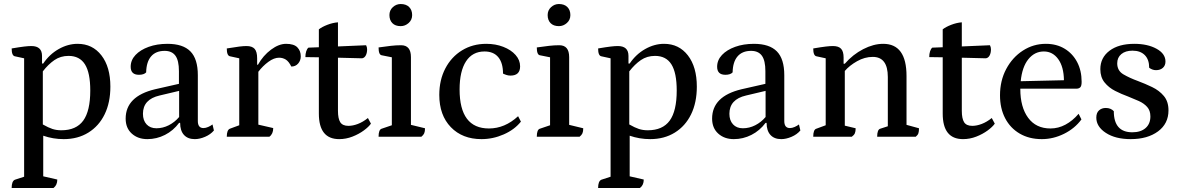

<svg xmlns="http://www.w3.org/2000/svg" viewBox="-20 -680 5867 955"><path d="M38 255Q38 221 54 214L100 199V-390L54 -400Q38 -403 38 -439Q79 -446 100.5 -448.5Q122 -451 136 -451Q189 -451 189 -402V-364H195Q226 -410 272 -436Q318 -462 366 -462Q440 -462 484.5 -404.5Q529 -347 529 -249Q529 -170 500.5 -111.5Q472 -53 419.5 -20.5Q367 12 297 12Q244 12 195 -5V197L265 213Q265 241 246 255ZM285 -32Q359 -32 394 -80Q429 -128 429 -230Q429 -318 402.5 -360Q376 -402 321 -402Q281 -402 250.5 -381Q220 -360 193 -325V-61Q221 -45 241 -38.5Q261 -32 285 -32Z M713 12Q666 12 635.5 -15.5Q605 -43 605 -90Q605 -201 751 -236L870 -263V-326Q870 -379 852.5 -403Q835 -427 799 -427Q755 -427 731.5 -399.5Q708 -372 707 -320Q696 -308 671 -308Q630 -308 630 -348Q630 -381 654 -406.5Q678 -432 719.5 -447Q761 -462 813 -462Q890 -462 927 -424.5Q964 -387 964 -306V-78Q964 -43 992 -43Q1003 -43 1015.5 -48.5Q1028 -54 1037 -61L1044 -31Q1027 -11 1000 0.5Q973 12 949 12Q914 12 895 -9Q876 -30 876 -69H871Q842 -30 800.5 -9Q759 12 713 12ZM758 -42Q790 -42 819.5 -57Q849 -72 871 -98V-228L774 -205Q691 -186 691 -114Q691 -81 709 -61.5Q727 -42 758 -42Z M1108 0Q1108 -34 1124 -40L1170 -57V-390L1124 -400Q1108 -403 1108 -439Q1150 -446 1171 -448.5Q1192 -451 1206 -451Q1234 -451 1246.5 -437Q1259 -423 1259 -390V-358H1263Q1289 -404 1328 -433Q1367 -462 1403 -462Q1442 -462 1459 -444.5Q1476 -427 1476 -400Q1476 -379 1463 -364Q1450 -349 1429 -349Q1416 -375 1401 -384Q1386 -393 1368 -393Q1343 -393 1315 -372.5Q1287 -352 1265 -323V-60L1339 -43Q1339 -14 1320 0Z M1667 12Q1566 12 1566 -115V-395L1499 -396Q1499 -412 1503 -424.5Q1507 -437 1514 -443L1566 -445V-534Q1581 -546 1608 -556.5Q1635 -567 1661 -569V-449L1801 -455Q1806 -445 1806 -435Q1806 -417 1799.5 -404.5Q1793 -392 1781 -390L1661 -393V-129Q1661 -90 1672.5 -72Q1684 -54 1713 -54Q1735 -54 1760 -63.5Q1785 -73 1810 -93L1825 -65Q1814 -49 1789.5 -31Q1765 -13 1733 -0.5Q1701 12 1667 12Z M1863 0Q1863 -36 1879 -40L1929 -57V-395L1879 -405Q1863 -407 1863 -444Q1898 -449 1924 -452Q1950 -455 1975 -455Q2024 -455 2024 -396V-59L2094 -42Q2094 -26 2090 -17Q2086 -8 2076 0ZM1973 -550Q1946 -550 1931.5 -565Q1917 -580 1917 -605Q1917 -629 1934 -644.5Q1951 -660 1973 -660Q2000 -660 2015 -645Q2030 -630 2030 -605Q2030 -581 2012.5 -565.5Q1995 -550 1973 -550Z M2375 12Q2280 12 2222.5 -47.5Q2165 -107 2165 -208Q2165 -282 2195 -339.5Q2225 -397 2278 -429.5Q2331 -462 2399 -462Q2445 -462 2483.5 -447Q2522 -432 2544.5 -406.5Q2567 -381 2567 -350Q2567 -304 2519 -304Q2509 -304 2499.5 -307Q2490 -310 2482 -314Q2482 -367 2458.5 -395.5Q2435 -424 2390 -424Q2330 -424 2298 -375Q2266 -326 2266 -235Q2266 -41 2412 -41Q2491 -41 2557 -102L2571 -75Q2539 -35 2485.5 -11.5Q2432 12 2375 12Z M2650 0Q2650 -36 2666 -40L2716 -57V-395L2666 -405Q2650 -407 2650 -444Q2685 -449 2711 -452Q2737 -455 2762 -455Q2811 -455 2811 -396V-59L2881 -42Q2881 -26 2877 -17Q2873 -8 2863 0ZM2760 -550Q2733 -550 2718.5 -565Q2704 -580 2704 -605Q2704 -629 2721 -644.5Q2738 -660 2760 -660Q2787 -660 2802 -645Q2817 -630 2817 -605Q2817 -581 2799.5 -565.5Q2782 -550 2760 -550Z M2955 255Q2955 221 2971 214L3017 199V-390L2971 -400Q2955 -403 2955 -439Q2996 -446 3017.5 -448.5Q3039 -451 3053 -451Q3106 -451 3106 -402V-364H3112Q3143 -410 3189 -436Q3235 -462 3283 -462Q3357 -462 3401.5 -404.5Q3446 -347 3446 -249Q3446 -170 3417.5 -111.5Q3389 -53 3336.5 -20.5Q3284 12 3214 12Q3161 12 3112 -5V197L3182 213Q3182 241 3163 255ZM3202 -32Q3276 -32 3311 -80Q3346 -128 3346 -230Q3346 -318 3319.5 -360Q3293 -402 3238 -402Q3198 -402 3167.5 -381Q3137 -360 3110 -325V-61Q3138 -45 3158 -38.5Q3178 -32 3202 -32Z M3630 12Q3583 12 3552.5 -15.5Q3522 -43 3522 -90Q3522 -201 3668 -236L3787 -263V-326Q3787 -379 3769.5 -403Q3752 -427 3716 -427Q3672 -427 3648.5 -399.5Q3625 -372 3624 -320Q3613 -308 3588 -308Q3547 -308 3547 -348Q3547 -381 3571 -406.5Q3595 -432 3636.5 -447Q3678 -462 3730 -462Q3807 -462 3844 -424.5Q3881 -387 3881 -306V-78Q3881 -43 3909 -43Q3920 -43 3932.5 -48.5Q3945 -54 3954 -61L3961 -31Q3944 -11 3917 0.5Q3890 12 3866 12Q3831 12 3812 -9Q3793 -30 3793 -69H3788Q3759 -30 3717.5 -9Q3676 12 3630 12ZM3675 -42Q3707 -42 3736.5 -57Q3766 -72 3788 -98V-228L3691 -205Q3608 -186 3608 -114Q3608 -81 3626 -61.5Q3644 -42 3675 -42Z M4025 0Q4025 -36 4041 -40L4087 -57V-390L4041 -400Q4025 -403 4025 -439Q4066 -446 4087.5 -448.5Q4109 -451 4123 -451Q4151 -451 4163.5 -437.5Q4176 -424 4176 -394V-363H4182Q4222 -409 4273.5 -435.5Q4325 -462 4373 -462Q4489 -462 4489 -302V-59L4551 -42Q4551 -26 4548 -17Q4545 -8 4535 0H4343Q4343 -36 4359 -40L4396 -52V-297Q4396 -397 4321 -397Q4281 -397 4243 -375.5Q4205 -354 4182 -327V-55L4236 -42Q4236 -26 4232 -17Q4228 -8 4217 0Z M4770 12Q4669 12 4669 -115V-395L4602 -396Q4602 -412 4606 -424.5Q4610 -437 4617 -443L4669 -445V-534Q4684 -546 4711 -556.5Q4738 -567 4764 -569V-449L4904 -455Q4909 -445 4909 -435Q4909 -417 4902.5 -404.5Q4896 -392 4884 -390L4764 -393V-129Q4764 -90 4775.5 -72Q4787 -54 4816 -54Q4838 -54 4863 -63.5Q4888 -73 4913 -93L4928 -65Q4917 -49 4892.5 -31Q4868 -13 4836 -0.5Q4804 12 4770 12Z M5162 12Q5099 12 5052 -15.5Q5005 -43 4979.5 -92Q4954 -141 4954 -206Q4954 -279 4985 -337Q5016 -395 5068 -428.5Q5120 -462 5182 -462Q5235 -462 5275 -438Q5315 -414 5337.5 -371.5Q5360 -329 5360 -273Q5360 -252 5353 -245.5Q5346 -239 5335 -239H5055V-237Q5055 -147 5094 -94Q5133 -41 5205 -41Q5244 -41 5279.5 -60Q5315 -79 5345 -114L5359 -86Q5326 -41 5272.5 -14.5Q5219 12 5162 12ZM5172 -424Q5126 -424 5095 -385.5Q5064 -347 5057 -276L5272 -281Q5271 -348 5243.5 -386Q5216 -424 5172 -424Z M5604 12Q5528 12 5480.5 -19Q5433 -50 5433 -95Q5433 -119 5446.5 -131Q5460 -143 5480 -143Q5505 -143 5520 -127Q5520 -22 5612 -22Q5654 -22 5678 -43Q5702 -64 5702 -101Q5702 -130 5686 -148Q5670 -166 5644.5 -177.5Q5619 -189 5591 -200Q5558 -212 5526.5 -228Q5495 -244 5474 -270Q5453 -296 5453 -336Q5453 -393 5498.5 -427.5Q5544 -462 5622 -462Q5688 -462 5732.5 -437.5Q5777 -413 5777 -374Q5777 -354 5764 -342.5Q5751 -331 5730 -331Q5712 -331 5696 -343Q5696 -384 5674 -406Q5652 -428 5613 -428Q5578 -428 5557.5 -411Q5537 -394 5537 -365Q5537 -328 5568 -310Q5599 -292 5640 -277Q5675 -264 5710.5 -247Q5746 -230 5769 -202.5Q5792 -175 5792 -131Q5792 -65 5740 -26.5Q5688 12 5604 12Z"/></svg>

Font: Petrona Medium
Style: Regular
Weight: 500
Designer: Ringo R. Seeber
Foundry: Ringo R. Seeber
Version: Version 2.001; ttfautohint (v1.8.3)